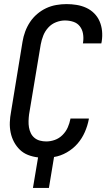

<svg xmlns="http://www.w3.org/2000/svg" viewBox="-20 -763 540 938"><path d="M219 155H141L166 6Q140 3 117 -6Q94 -15 77 -31.5Q60 -48 48.5 -69.5Q37 -91 32 -115.5Q27 -140 28 -165.5Q29 -191 34 -217L90 -559Q94 -584 103 -608.5Q112 -633 126.5 -655Q141 -677 161.5 -694.5Q182 -712 205.5 -723Q229 -734 254.5 -738.5Q280 -743 305 -743Q330 -743 354.5 -739Q379 -735 401 -725Q423 -715 440 -698Q457 -681 466.5 -659Q476 -637 478.5 -612Q481 -587 477 -561L475 -551H385L386 -557Q389 -578 385.5 -598.5Q382 -619 370 -634.5Q358 -650 338.5 -656.5Q319 -663 297 -663Q276 -663 254 -654.5Q232 -646 216 -628.5Q200 -611 191.5 -589.5Q183 -568 179 -546L122 -204Q120 -188 119.5 -172Q119 -156 121.5 -141Q124 -126 130.5 -112.5Q137 -99 148.5 -89.5Q160 -80 175 -76Q190 -72 206 -72Q227 -72 248 -79.5Q269 -87 285.5 -103.5Q302 -120 311 -140.5Q320 -161 324 -182V-184H414V-181Q408 -149 394.5 -118Q381 -87 359 -61.5Q337 -36 306.5 -18.5Q276 -1 244 4Z"/></svg>

Font: Iosevka Medium Oblique
Style: Regular
Weight: 500
Italic angle: -9°
Monospace: yes
Designer: Belleve Invis
Foundry: Belleve Invis
Version: Version 32.5.0; ttfautohint (v1.8.4)